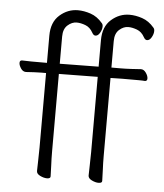

<svg xmlns="http://www.w3.org/2000/svg" viewBox="-52 -752 692 808"><g transform="rotate(5 294.0 -348.0)"><path d="M352 -434V-116Q352 -90 351 -59.5Q350 -29 350 -17Q350 -5 365.5 2.5Q381 10 394 10Q409 10 409 1Q409 -16 407.5 -45Q406 -74 406 -105V-434L455 -435Q468 -435 487 -435Q506 -435 524.5 -435Q543 -435 551 -434Q561 -434 561 -445Q561 -456 552 -469Q543 -482 531 -482H530Q519 -481 491.5 -479.5Q464 -478 444 -478H406V-590Q406 -622 424 -638Q442 -654 462 -654Q479 -654 499 -646.5Q519 -639 531 -617Q537 -606 545 -606Q556 -606 564 -620Q572 -634 572 -647Q572 -656 567 -661Q545 -687 517 -696.5Q489 -706 463 -706Q420 -706 386 -676Q352 -646 352 -589V-477L188 -475V-590Q188 -622 206 -638Q224 -654 244 -654Q261 -654 281 -646.5Q301 -639 313 -617Q319 -606 327 -606Q338 -606 346 -620Q354 -634 354 -647Q354 -656 349 -661Q327 -687 299 -696.5Q271 -706 245 -706Q202 -706 168 -676Q134 -646 134 -589V-474H103Q88 -474 68 -474Q48 -474 29 -475Q19 -475 19 -464Q19 -454 27.5 -441Q36 -428 49 -428H50Q65 -429 83 -430Q101 -431 114 -431H134V-116Q134 -90 133 -59.5Q132 -29 132 -17Q132 -5 147.5 2.5Q163 10 176 10Q191 10 191 1Q191 -16 189.5 -45Q188 -74 188 -105V-432Z"/></g></svg>

Font: Klee One
Style: Regular
Weight: 400
Designer: Fontworks Inc.
Foundry: Fontworks Inc.
Version: Version 1.100